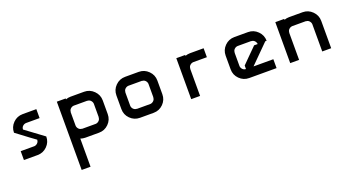

<svg xmlns="http://www.w3.org/2000/svg" viewBox="-47 -1185 4095 2202"><g transform="rotate(-20 2000.0 -83.5)"><path d="M250 -108.3Q271.7 -110 288.8 -126.2Q305.8 -142.5 305.8 -166.7H307.5Q273.3 -190.8 236.3 -218.3Q199.2 -245.8 153.3 -280.8Q107.5 -315.8 83.3 -333.3Q83.3 -402.5 132.1 -451.2Q180.8 -500 250 -500H416.7V-390.8H250Q227.5 -389.2 210.4 -373.3Q193.3 -357.5 193.3 -333.3H191.7Q201.7 -326.7 416.7 -166.7Q416.7 -97.5 367.9 -48.8Q319.2 0 250 0H83.3V-108.3Z M775 -10V333.3H666.7V-500H775V-489.2Q803.3 -500 833.3 -500H1000Q1068.3 -500 1117.5 -450.8Q1166.7 -401.7 1166.7 -333.3V-166.7Q1166.7 -97.5 1117.9 -48.8Q1069.2 0 1000 0H833.3Q803.3 0 775 -10ZM1000 -108.3Q1021.7 -110 1038.8 -126.2Q1055.8 -142.5 1055.8 -166.7H1057.5V-333.3Q1055.8 -355 1040 -372.1Q1024.2 -389.2 1000 -389.2V-390.8H833.3Q810.8 -389.2 793.8 -373.3Q776.7 -357.5 776.7 -333.3H775V-166.7Q776.7 -144.2 792.9 -127.1Q809.2 -110 833.3 -110V-108.3Z M1666.7 -108.3Q1688.3 -110 1705.4 -126.2Q1722.5 -142.5 1722.5 -166.7H1724.2V-333.3Q1722.5 -355 1706.7 -372.1Q1690.8 -389.2 1666.7 -389.2V-390.8H1500Q1477.5 -389.2 1460.4 -373.3Q1443.3 -357.5 1443.3 -333.3H1441.7V-166.7Q1443.3 -144.2 1459.6 -127.1Q1475.8 -110 1500 -110V-108.3ZM1666.7 0H1500Q1430.8 0 1382.1 -48.8Q1333.3 -97.5 1333.3 -166.7V-333.3Q1333.3 -402.5 1382.1 -451.2Q1430.8 -500 1500 -500H1666.7Q1735 -500 1784.2 -450.8Q1833.3 -401.7 1833.3 -333.3V-166.7Q1833.3 -97.5 1784.6 -48.8Q1735.8 0 1666.7 0Z M2291.7 -500H2458.3V-390.8H2291.7Q2269.2 -389.2 2252.1 -373.3Q2235 -357.5 2235 -333.3H2233.3V0H2125V-500H2233.3V-489.2Q2261.7 -500 2291.7 -500Z M2925 -108.3H3166.7V0H2833.3Q2764.2 0 2715.4 -48.8Q2666.7 -97.5 2666.7 -166.7V-333.3Q2666.7 -402.5 2715.4 -451.2Q2764.2 -500 2833.3 -500H3000Q3068.3 -500 3117.5 -450.8Q3166.7 -401.7 3166.7 -333.3H3150L2983.3 -166.7ZM2833.3 -110V-152.5Q2865 -185 2925 -244.6Q2985 -304.2 3000 -319.2L3013.3 -333.3H3057.5Q3055.8 -355 3040 -372.1Q3024.2 -389.2 3000 -389.2V-390.8H2833.3Q2810.8 -389.2 2793.8 -373.3Q2776.7 -357.5 2776.7 -333.3H2775V-166.7Q2776.7 -144.2 2792.9 -127.1Q2809.2 -110 2833.3 -110Z M3441.7 0H3333.3V-500H3441.7V-489.2Q3470 -500 3500 -500H3666.7Q3735 -500 3784.2 -450.8Q3833.3 -401.7 3833.3 -333.3V0H3724.2V-333.3Q3722.5 -355 3706.7 -372.1Q3690.8 -389.2 3666.7 -389.2V-390.8H3500Q3477.5 -389.2 3460.4 -373.3Q3443.3 -357.5 3443.3 -333.3H3441.7Z"/></g></svg>

Font: 0xA000-Squareish-Mono
Style: Squareish-Mono-Bold
Weight: 700
Version: Version 0.1